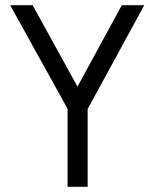

<svg xmlns="http://www.w3.org/2000/svg" viewBox="-20 -716 592 736"><path d="M316 0H239V-299L19 -696H105L277 -384L447 -696H533L316 -298Z"/></svg>

Font: TitilliumText22L 400 wt
Style: 400 wt
Weight: 400
Designer: Campivisivi
Foundry: Campivisivi
Version: 1.000